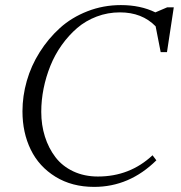

<svg xmlns="http://www.w3.org/2000/svg" viewBox="-20 -731 715 759"><path d="M68.8 -291Q68.8 -351.1 85.9 -411.1Q103 -471.2 137 -524.9Q170.9 -578.6 217 -620.4Q263.2 -662.1 325.7 -686.5Q388.2 -710.9 458 -710.9Q535.2 -710.9 594.2 -682.1L641.1 -702.1H667L640.1 -524.9H615.2L595.2 -627Q541.5 -682.1 454.1 -682.1Q405.8 -682.1 362.1 -665.5Q318.4 -648.9 284.9 -620.1Q251.5 -591.3 224.1 -553Q196.8 -514.6 179.2 -470.9Q161.6 -427.2 152.3 -380.9Q143.1 -334.5 143.1 -289.1Q143.1 -236.8 157.5 -191.2Q171.9 -145.5 199 -109.9Q226.1 -74.2 269.5 -53.7Q313 -33.2 367.2 -33.2Q493.2 -33.2 583 -117.2L598.1 -97.2Q491.7 7.8 352.1 7.8Q264.6 7.8 199.5 -32.2Q134.3 -72.3 101.6 -139.4Q68.8 -206.5 68.8 -291Z"/></svg>

Font: Dihjauti
Style: Italic
Weight: 400
Italic angle: -9°
Designer: T. Christopher White
Version: Version 3.0.0